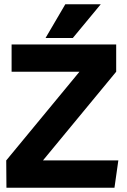

<svg xmlns="http://www.w3.org/2000/svg" viewBox="-20 -874 593 894"><path d="M350 -540H34V-667H521V-540L180 -127H531L513 0H10L9 -127ZM449 -854 319 -697H192L284 -854Z"/></svg>

Font: Epunda Sans ExtraBold
Style: Regular
Weight: 800
Designer: Simon Atzbach
Foundry: typofactur
Version: Version 2.204; ttfautohint (v1.8.4.7-5d5b)